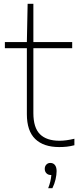

<svg xmlns="http://www.w3.org/2000/svg" viewBox="-20 -760 412 1004"><path d="M369 -34.5V-0.5Q347.5 5 329.2 7Q311 9 289.5 9Q208 9 164.2 -33.2Q120.5 -75.5 120.5 -163V-508H5.5V-540H120.5L124.5 -740H154.5V-540H357.5V-508H154.5V-169Q154.5 -92.5 189 -58.2Q223.5 -24 291.5 -24Q325.5 -24 369 -34.5ZM276 135Q276 154 270.5 178Q265 202 254 224H232Q246 188.5 248.5 155H245Q231.5 155 222.8 146Q214 137 214 123Q214 109.5 222.2 100.8Q230.5 92 243 92Q258.5 92 267.2 103Q276 114 276 135Z"/></svg>

Font: Encode Sans Semi Expanded Thin
Style: Regular
Weight: 250
Width: 6
Designer: Multiple Designers
Foundry: Impallari Type
Version: Version 2.000